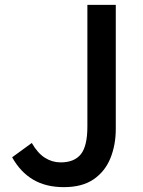

<svg xmlns="http://www.w3.org/2000/svg" viewBox="-20 -757 589 791"><path d="M243 14Q169 14 116.5 -17Q64 -48 30 -109L111 -168Q135 -126 165 -107Q195 -88 230 -88Q286 -88 313 -121.5Q340 -155 340 -236V-737H457V-226Q457 -160 435 -105.5Q413 -51 366 -18.5Q319 14 243 14Z"/></svg>

Font: Noto Sans JP Thin Medium
Style: Regular
Weight: 500
Version: Version 2.004-H2;hotconv 1.0.118;makeotfexe 2.5.65603